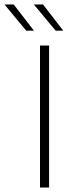

<svg xmlns="http://www.w3.org/2000/svg" viewBox="-92 -844 328 864"><path d="M129 0H88V-639H129ZM-30.5 -824 60 -707V-706H26L-71.5 -823.5V-824ZM101.5 -824 192 -707V-706H158.5L60.5 -823.5V-824Z"/></svg>

Font: Anek Latin ExtraLight
Style: Regular
Weight: 250
Designer: Yesha Goshar
Foundry: Ek Type
Version: Version 1.003